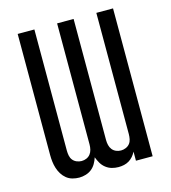

<svg xmlns="http://www.w3.org/2000/svg" viewBox="-110 -824 821 922"><g transform="rotate(-15 300.0 -363.5)"><path d="M366 8Q349 8 333 3.5Q317 -1 303.5 -11.5Q290 -22 281.5 -36.5Q273 -51 267 -67Q262 -51 253.5 -36.5Q245 -22 232.5 -12Q220 -2 203.5 3Q187 8 171 8Q171 8 171 8Q171 8 171 8Q154 8 137.5 3.5Q121 -1 108 -11.5Q95 -22 86 -36.5Q77 -51 72 -67Q67 -83 65 -99.5Q63 -116 63 -133V-735H146V-133Q146 -120 148.5 -107.5Q151 -95 158.5 -85.5Q166 -76 178 -71Q190 -66 202 -66Q215 -66 226.5 -71Q238 -76 245.5 -85.5Q253 -95 256 -107.5Q259 -120 259 -133V-735H341V-133Q341 -120 344 -107.5Q347 -95 354.5 -85.5Q362 -76 373.5 -71Q385 -66 398 -66Q410 -66 422 -71Q434 -76 441.5 -85.5Q449 -95 451.5 -107.5Q454 -120 454 -133V-735H537V0H454V-45Q448 -33 439 -22.5Q430 -12 418.5 -5Q407 2 393.5 5Q380 8 366 8Q366 8 366 8Q366 8 366 8Z"/></g></svg>

Font: Iosevka SS04 Extended
Style: Regular
Weight: 400
Width: 7
Monospace: yes
Designer: Belleve Invis
Foundry: Belleve Invis
Version: Version 19.0.0; ttfautohint (v1.8.4)